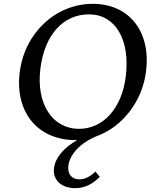

<svg xmlns="http://www.w3.org/2000/svg" viewBox="-20 -721 819 1003"><path d="M374 262C424 262 467 238 501 203L479 175C454 199 426 216 395 216C355 216 332 189 337 145C344 87 398 24 493 -13C617 -60 724 -189 743 -349C769 -557 654 -701 465 -701C270 -701 108 -548 83 -343C57 -134 178 11 375 11H383C313 51 269 102 262 158C255 215 296 262 374 262ZM191 -363C213 -538 309 -646 445 -646C583 -646 661 -513 637 -322C617 -156 520 -48 393 -48C253 -48 168 -179 191 -363Z"/></svg>

Font: TPK Tissa Web
Style: Italic
Weight: 400
Italic angle: -7°
Designer: Jacques Le Bailly, Suppakit Chalermlarp | Katatrad Co.,Ltd.
Foundry: Jacques Le Bailly, Cadson Demak Co.,Ltd.
Version: Version 5.000;Glyphs 3.1.2 (3151)